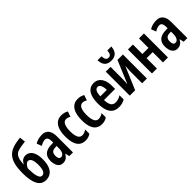

<svg xmlns="http://www.w3.org/2000/svg" viewBox="208 -1914 3072 3072"><g transform="rotate(-45 1744.0 -378.0)"><path d="M39 -338Q39 -435 55 -510.5Q71 -586 110 -640Q149 -694 219 -724Q249 -738 297 -748.5Q345 -759 413 -766L424 -666Q405 -664 378 -660.5Q351 -657 322.5 -652Q294 -647 270.5 -640.5Q247 -634 234 -627Q211 -614 196 -595Q181 -576 171.5 -551Q162 -526 157.5 -494Q153 -462 151 -425H156Q167 -449 183.5 -467Q200 -485 222.5 -495Q245 -505 269 -505Q319 -505 354.5 -476.5Q390 -448 408.5 -394.5Q427 -341 427 -262Q427 -176 404.5 -115Q382 -54 338 -22Q294 10 230 10Q185 10 149.5 -9.5Q114 -29 89.5 -71Q65 -113 52 -179Q39 -245 39 -338ZM232 -85Q259 -85 277.5 -103.5Q296 -122 305 -158.5Q314 -195 314 -250Q314 -331 294.5 -372Q275 -413 237 -413Q219 -413 202 -399.5Q185 -386 172.5 -366.5Q160 -347 153 -326Q154 -268 158.5 -223Q163 -178 173 -147Q183 -116 197.5 -100.5Q212 -85 232 -85Z M694 -553Q769 -553 807 -504.5Q845 -456 845 -362V0H762L745 -73H742Q727 -45 709 -26.5Q691 -8 668.5 1Q646 10 615 10Q573 10 546 -13.5Q519 -37 506.5 -75.5Q494 -114 494 -157Q494 -241 539.5 -284.5Q585 -328 669 -332L733 -335V-362Q733 -413 718 -438Q703 -463 671 -463Q649 -463 622.5 -454Q596 -445 566 -426L534 -510Q568 -532 608.5 -542.5Q649 -553 694 -553ZM694 -256Q650 -254 628.5 -230.5Q607 -207 607 -161Q607 -120 620.5 -100Q634 -80 659 -80Q693 -80 713 -114Q733 -148 733 -207V-259Z M1127 10Q1064 10 1021.5 -20.5Q979 -51 958 -113Q937 -175 937 -269Q937 -354 957.5 -417.5Q978 -481 1021 -517Q1064 -553 1129 -553Q1167 -553 1196 -545Q1225 -537 1251 -521L1219 -431Q1200 -444 1182 -450Q1164 -456 1144 -456Q1115 -456 1093.5 -435Q1072 -414 1061.5 -372.5Q1051 -331 1051 -269Q1051 -209 1062 -168Q1073 -127 1094 -107Q1115 -87 1146 -87Q1170 -87 1194 -96Q1218 -105 1242 -121V-26Q1218 -8 1187.5 1Q1157 10 1127 10Z M1498 10Q1435 10 1392.5 -20.5Q1350 -51 1329 -113Q1308 -175 1308 -269Q1308 -354 1328.5 -417.5Q1349 -481 1392 -517Q1435 -553 1500 -553Q1538 -553 1567 -545Q1596 -537 1622 -521L1590 -431Q1571 -444 1553 -450Q1535 -456 1515 -456Q1486 -456 1464.5 -435Q1443 -414 1432.5 -372.5Q1422 -331 1422 -269Q1422 -209 1433 -168Q1444 -127 1465 -107Q1486 -87 1517 -87Q1541 -87 1565 -96Q1589 -105 1613 -121V-26Q1589 -8 1558.5 1Q1528 10 1498 10Z M1863 -552Q1921 -552 1960.5 -521Q2000 -490 2020 -436Q2040 -382 2040 -309V-242H1789Q1790 -161 1816 -121.5Q1842 -82 1894 -82Q1926 -82 1955.5 -91Q1985 -100 2018 -121V-26Q1987 -8 1953 1Q1919 10 1880 10Q1808 10 1763.5 -25Q1719 -60 1699 -122.5Q1679 -185 1679 -268Q1679 -360 1699.5 -423.5Q1720 -487 1761 -519.5Q1802 -552 1863 -552ZM1865 -464Q1831 -464 1811.5 -431Q1792 -398 1790 -325H1936Q1936 -366 1928 -397Q1920 -428 1904.5 -446Q1889 -464 1865 -464Z M2478 -765Q2474 -711 2455 -675Q2436 -639 2402.5 -621Q2369 -603 2321 -603Q2271 -603 2237 -620.5Q2203 -638 2185.5 -674Q2168 -710 2165 -765H2255Q2258 -714 2273 -691Q2288 -668 2321 -668Q2353 -668 2369 -691.5Q2385 -715 2387 -765ZM2238 -295Q2238 -278 2237.5 -261.5Q2237 -245 2236.5 -229Q2236 -213 2234.5 -194.5Q2233 -176 2232 -155L2395 -543H2518V0H2410V-248Q2410 -270 2411 -293.5Q2412 -317 2413.5 -340.5Q2415 -364 2416 -387L2252 0H2130V-543H2238Z M2744 -543V-328H2882V-543H2994V0H2882V-233H2744V0H2632V-543Z M3282 -553Q3357 -553 3395 -504.5Q3433 -456 3433 -362V0H3350L3333 -73H3330Q3315 -45 3297 -26.5Q3279 -8 3256.5 1Q3234 10 3203 10Q3161 10 3134 -13.5Q3107 -37 3094.5 -75.5Q3082 -114 3082 -157Q3082 -241 3127.5 -284.5Q3173 -328 3257 -332L3321 -335V-362Q3321 -413 3306 -438Q3291 -463 3259 -463Q3237 -463 3210.5 -454Q3184 -445 3154 -426L3122 -510Q3156 -532 3196.5 -542.5Q3237 -553 3282 -553ZM3282 -256Q3238 -254 3216.5 -230.5Q3195 -207 3195 -161Q3195 -120 3208.5 -100Q3222 -80 3247 -80Q3281 -80 3301 -114Q3321 -148 3321 -207V-259Z"/></g></svg>

Font: Noto Sans Display ExtraCondensed SemiBold
Style: Regular
Weight: 600
Width: 2
Designer: Monotype Design Team
Foundry: Monotype Imaging Inc.
Version: Version 2.003